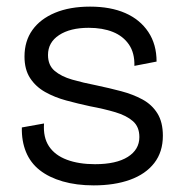

<svg xmlns="http://www.w3.org/2000/svg" viewBox="-20 -547 554 580"><path d="M263 13Q211 13 169.5 1Q128 -11 100 -33Q72 -55 58.5 -88Q45 -121 46 -162L113 -174Q110 -132 128 -105Q146 -78 182 -64.5Q218 -51 267 -51Q331 -51 366 -73Q401 -95 401 -133Q401 -164 381.5 -181Q362 -198 328.5 -208Q295 -218 252 -226Q215 -234 180 -243.5Q145 -253 116.5 -269Q88 -285 71 -311Q54 -337 54 -376Q54 -423 78 -456.5Q102 -490 146.5 -508.5Q191 -527 252 -527Q314 -527 358.5 -507.5Q403 -488 428 -450.5Q453 -413 453 -361L386 -348Q387 -387 369.5 -412.5Q352 -438 321 -450.5Q290 -463 248 -463Q192 -463 158.5 -441Q125 -419 125 -381Q125 -350 145 -333Q165 -316 198 -306.5Q231 -297 272 -289Q310 -281 346 -271.5Q382 -262 410.5 -246.5Q439 -231 455.5 -204.5Q472 -178 472 -137Q472 -88 446 -54.5Q420 -21 373 -4Q326 13 263 13Z"/></svg>

Font: Bricolage Grotesque 36pt Light
Style: Regular
Weight: 300
Designer: Mathieu Triay
Foundry: Atelier Triay
Version: Version 1.001;gftools[0.9.33.dev8+g029e19f]